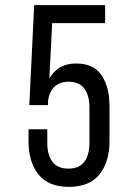

<svg xmlns="http://www.w3.org/2000/svg" viewBox="-20 -720 516 747"><path d="M172 -415Q206 -473 276 -473Q344 -473 375 -427.5Q406 -382 406 -307V-170Q406 -90 367 -41.5Q328 7 248 7Q168 7 129.5 -41.5Q91 -90 91 -170V-217H164V-165Q164 -117 184 -90.5Q204 -64 246 -64Q288 -64 308 -90.5Q328 -117 328 -165V-301Q328 -349 308 -375.5Q288 -402 246 -402Q214 -402 193 -383.5Q172 -365 167 -327V-311H94L113 -700H389V-630H183Z"/></svg>

Font: Bebas Neue Regular
Style: Regular
Weight: 400
Designer: Ryoichi Tsunekawa & LGV (GE)
Foundry: Free Software Foundation, Inc.
Version: Version 1.003 August 13, 2016